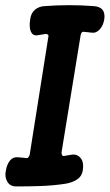

<svg xmlns="http://www.w3.org/2000/svg" viewBox="-35 -694 414 724"><path d="M26 9Q3 9 -7.5 -9Q-18 -27 -13 -50Q-9 -75 3 -89Q15 -103 33 -101Q41 -100 48.5 -99.5Q56 -99 64 -98Q69 -97 72.5 -101.5Q76 -106 77 -111L147 -553Q149 -560 146 -563Q143 -566 137 -566Q130 -565 122 -563.5Q114 -562 107 -561Q93 -559 86 -567.5Q79 -576 77.5 -591Q76 -606 79 -622Q82 -645 97 -657.5Q112 -670 134 -671Q227 -678 317 -671Q341 -670 351.5 -657Q362 -644 358 -620Q354 -597 340.5 -582.5Q327 -568 309 -571Q303 -572 296 -572.5Q289 -573 281 -574Q276 -575 273 -571Q270 -567 269 -561L197 -119Q197 -112 199.5 -108.5Q202 -105 207 -106Q214 -107 222 -108.5Q230 -110 237 -111Q257 -113 269.5 -97.5Q282 -82 277 -50Q273 -28 254.5 -16.5Q236 -5 211 -1Q164 6 118 7.5Q72 9 26 9Z"/></svg>

Font: Winky Sans Medium
Style: Italic
Weight: 500
Italic angle: -8.97852°
Designer: Simon Atzbach
Foundry: typofactur
Version: Version 1.205